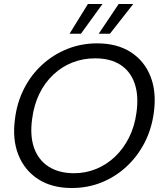

<svg xmlns="http://www.w3.org/2000/svg" viewBox="-20 -929 808 961"><path d="M339 12Q240 12 171.5 -32Q103 -76 72 -154Q41 -232 55 -334Q65 -416 100.5 -485.5Q136 -555 191.5 -605.5Q247 -656 317 -684Q387 -712 466 -712Q566 -712 634.5 -668Q703 -624 733.5 -546Q764 -468 750 -366Q739 -283 703.5 -214.5Q668 -146 613 -95Q558 -44 488.5 -16Q419 12 339 12ZM351 -62Q409 -62 461.5 -83.5Q514 -105 556 -145Q598 -185 626 -241Q654 -297 663 -365Q675 -450 654 -511Q633 -572 583 -604.5Q533 -637 456 -637Q395 -637 342 -616Q289 -595 246.5 -555Q204 -515 177 -459.5Q150 -404 141 -335Q129 -250 150.5 -189Q172 -128 223.5 -95Q275 -62 351 -62ZM474 -760 574 -909H647L530 -760ZM328 -760 420 -909H493L385 -760Z"/></svg>

Font: DM Sans 36pt
Style: Italic
Weight: 400
Italic angle: -10°
Designer: Colophon Foundry, Jonny Pinhorn
Foundry: Colophon Foundry
Version: Version 4.004;gftools[0.9.30]